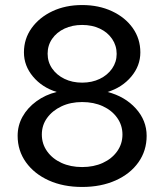

<svg xmlns="http://www.w3.org/2000/svg" viewBox="-20 -731 662 762"><path d="M306 11Q231 11 173.5 -15Q116 -41 83 -87Q50 -133 50 -192Q50 -233 69.5 -268Q89 -303 124.5 -329Q160 -355 205 -366Q147 -384 111 -427Q75 -470 75 -523Q75 -577 105.5 -619.5Q136 -662 188 -686.5Q240 -711 306 -711Q372 -711 424.5 -686.5Q477 -662 507 -619.5Q537 -577 537 -523Q537 -470 501 -427Q465 -384 407 -366Q476 -348 519 -300.5Q562 -253 562 -192Q562 -133 529.5 -87Q497 -41 439 -15Q381 11 306 11ZM306 -403Q345 -403 376 -418Q407 -433 425 -459Q443 -485 443 -517Q443 -550 425 -576.5Q407 -603 376 -617.5Q345 -632 306 -632Q267 -632 236 -617.5Q205 -603 187 -577Q169 -551 169 -518Q169 -485 187 -459Q205 -433 236 -418Q267 -403 306 -403ZM306 -68Q352 -68 388 -84.5Q424 -101 445 -130.5Q466 -160 466 -197Q466 -234 445 -263.5Q424 -293 388 -309.5Q352 -326 306 -326Q260 -326 224 -309Q188 -292 167 -263Q146 -234 146 -197Q146 -160 167 -130.5Q188 -101 224 -84.5Q260 -68 306 -68Z"/></svg>

Font: Red Hat Display Medium
Style: Regular
Weight: 500
Designer: Pentagram, MCKL
Foundry: Pentagram, MCKL
Version: Version 1.023